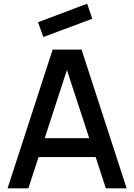

<svg xmlns="http://www.w3.org/2000/svg" viewBox="-20 -1018 725 1038"><path d="M479 -916.5 214.4 -817.9 185.5 -897.9 451.2 -998ZM552.2 0 497.1 -168.9H188.5L133.3 0H21L264.6 -750H420.9L664.6 0ZM221.7 -271H462.4L341.8 -639.6Z"/></svg>

Font: Manrope3 Semibold
Style: Regular
Weight: 600
Width: 4
Designer: Mikhail Sharanda
Foundry: Mikhail Sharanda
Version: Version 3.000;PS 003.000;hotconv 1.0.88;makeotf.lib2.5.64775